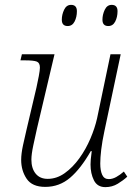

<svg xmlns="http://www.w3.org/2000/svg" viewBox="-20 -759 564 789"><path d="M413 10Q380 10 366 -18Q352 -46 352 -83Q352 -92 353 -104Q354 -116 357 -138H353Q312 -66 268 -28.5Q224 9 166 9Q112 9 89.5 -24.5Q67 -58 67 -102Q67 -127 74.5 -162Q82 -197 89 -226L130 -400Q135 -422 139.5 -446.5Q144 -471 144 -481Q144 -501 131 -506Q118 -511 83 -511H64L70 -536H204L132 -231Q125 -200 117 -162.5Q109 -125 109 -103Q109 -67 126.5 -45.5Q144 -24 176 -24Q213 -24 246 -47.5Q279 -71 306 -108.5Q333 -146 351.5 -189.5Q370 -233 379 -273L434 -536H476L409 -220Q400 -178 396 -144.5Q392 -111 392 -87Q392 -58 400 -40.5Q408 -23 427 -23Q442 -23 457.5 -31.5Q473 -40 489 -54L503 -33Q487 -18 464 -4Q441 10 413 10ZM425 -652Q401 -652 401 -678Q401 -699 410.5 -719Q420 -739 439 -739Q463 -739 463 -713Q463 -689 453.5 -670.5Q444 -652 425 -652ZM258 -652Q234 -652 234 -678Q234 -699 243.5 -719Q253 -739 272 -739Q296 -739 296 -713Q296 -689 286.5 -670.5Q277 -652 258 -652Z"/></svg>

Font: Noto Serif ExtraLight
Style: Italic
Weight: 200
Italic angle: -12°
Designer: Monotype Design Team
Foundry: Monotype Imaging Inc.
Version: Version 2.014; ttfautohint (v1.8.4.7-5d5b)